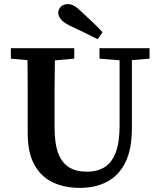

<svg xmlns="http://www.w3.org/2000/svg" viewBox="-20 -899 778 936"><path d="M369 17Q294 17 236.5 -10.5Q179 -38 147 -97Q115 -156 115 -250V-359Q115 -410 115 -460.5Q115 -511 114.5 -562.5Q114 -614 113 -664H249Q248 -615 247 -564Q246 -513 246 -462Q246 -411 246 -359V-277Q246 -198 264.5 -150.5Q283 -103 318 -82.5Q353 -62 403 -62Q455 -62 490.5 -84.5Q526 -107 544.5 -156.5Q563 -206 563 -286V-664H623V-275Q623 -172 591.5 -108Q560 -44 503 -13.5Q446 17 369 17ZM33 -613V-664H342V-613L205 -601H169ZM465 -613V-664H709V-613L601 -604H576ZM480 -742 456 -708Q422 -725 387.5 -742Q353 -759 318 -775Q287 -791 275.5 -806.5Q264 -822 264 -837Q264 -854 277 -866.5Q290 -879 310 -879Q326 -879 341.5 -870.5Q357 -862 378 -841Q404 -817 430 -792.5Q456 -768 480 -742Z"/></svg>

Font: Source Serif 4 18pt SemiBold
Style: Regular
Weight: 600
Designer: Frank Grießhammer
Foundry: Adobe Systems Incorporated
Version: Version 4.004;hotconv 1.0.116;makeotfexe 2.5.65601